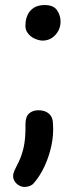

<svg xmlns="http://www.w3.org/2000/svg" viewBox="-20 -560 328 761"><path d="M78 181Q66 181 55.5 175Q45 169 38.5 159Q32 149 32 139Q32 128 37 116.5Q42 105 47 96Q64 65 73 27.5Q82 -10 81 -68Q81 -98 95.5 -110.5Q110 -123 132 -123Q159 -123 174.5 -109Q190 -95 190 -68Q193 -27 184 16Q175 59 157 98Q139 137 114 166Q108 173 98 177Q88 181 78 181ZM148 -399Q132 -400 116 -407.5Q100 -415 89.5 -429.5Q79 -444 81 -463Q81 -481 88.5 -499Q96 -517 113 -528.5Q130 -540 157 -540Q192 -540 206 -519.5Q220 -499 220 -475Q220 -444 199.5 -421.5Q179 -399 148 -399Z"/></svg>

Font: Playpen Sans Medium
Style: Regular
Weight: 500
Designer: Laura Meseguer, Veronika Burian, José Scaglione
Foundry: TypeTogether
Version: Version 1.001